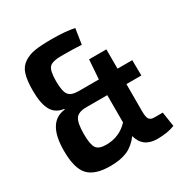

<svg xmlns="http://www.w3.org/2000/svg" viewBox="-164 -835 947 981"><g transform="rotate(-30 309.5 -345.0)"><path d="M577 -92 590 -6Q547 11 487 11Q402 11 382 -66Q350 -24 310.5 -6.5Q271 11 209 11Q119 11 80.5 -30.5Q42 -72 42 -175Q42 -344 151 -356V-360Q102 -366 80 -405Q58 -444 58 -521Q58 -581 69 -616.5Q80 -652 109 -671Q138 -690 174.5 -695.5Q211 -701 275 -701Q352 -701 406 -690L392 -599Q350 -602 272 -602Q220 -602 202.5 -584Q185 -566 185 -503Q185 -444 200.5 -423Q216 -402 258 -402H379L387 -516H489V-402H576L577 -311H489V-149Q489 -117 497 -104.5Q505 -92 528 -92ZM245 -94Q324 -94 376 -150V-311H252Q206 -311 189.5 -287.5Q173 -264 173 -198Q173 -137 187.5 -115.5Q202 -94 245 -94Z"/></g></svg>

Font: Exo 2 Semi Bold Condensed
Style: Regular
Weight: 600
Width: 3
Designer: Natanael Gama
Version: Version 1.001;PS 001.001;hotconv 1.0.70;makeotf.lib2.5.58329